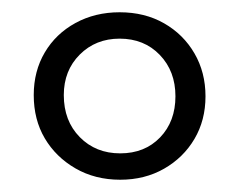

<svg xmlns="http://www.w3.org/2000/svg" viewBox="-20 -683 389 313"><path d="M176 -390Q135 -390 103 -408.5Q71 -427 53 -457.5Q35 -488 35 -528Q35 -567 53 -597.5Q71 -628 103 -645.5Q135 -663 175 -663Q216 -663 247.5 -645Q279 -627 297 -596Q315 -565 315 -526Q315 -487 297 -456.5Q279 -426 247.5 -408Q216 -390 176 -390ZM176 -433Q216 -433 241 -459Q266 -485 266 -526Q266 -567 240.5 -593.5Q215 -620 175 -620Q136 -620 110 -594Q84 -568 84 -528Q84 -486 110 -459.5Q136 -433 176 -433Z"/></svg>

Font: Ysabeau Office Light
Style: Regular
Weight: 300
Designer: Christian Thalmann (Catharsis Fonts)
Version: Version 2.001;gftools[0.9.30]; featfreeze: tnum,lnum,ss02